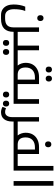

<svg xmlns="http://www.w3.org/2000/svg" viewBox="1292 -2092 1040 3663"><g transform="rotate(90 1811.5 -260.0)"><path d="M325 -451Q299 -451 284 -466.5Q269 -482 269 -511Q269 -540 284 -555.5Q299 -571 325 -571Q352 -571 366.5 -554.5Q381 -538 381 -511Q381 -484 366.5 -467.5Q352 -451 325 -451Z M587 0Q587 119 526 179.5Q465 240 338 240H266Q193 240 144 200Q65 136 65 -1Q65 -120 106 -222H189Q155 -138 155 -7Q155 74 188.5 118Q222 162 285 162H334Q421 162 461.5 122.5Q502 83 502 2V-485H587V-78H697Q702 -78 702 -74V-5Q702 0 697 0Z M798 204Q775 204 758.5 190Q742 176 742 144Q742 112 758.5 98Q775 84 798 84Q824 84 839 99.5Q854 115 854 144Q854 173 839 188.5Q824 204 798 204ZM971 204Q945 204 930 188.5Q915 173 915 144Q915 115 930 99.5Q945 84 971 84Q998 84 1012.5 100.5Q1027 117 1027 144Q1027 171 1012.5 187.5Q998 204 971 204Z M687 0Q682 0 682 -5V-74Q682 -78 687 -78H849V-485H938V-78H1088Q1093 -78 1093 -74V-5Q1093 0 1088 0Z M1306 -612Q1283 -612 1266.5 -626Q1250 -640 1250 -672Q1250 -704 1266.5 -718Q1283 -732 1306 -732Q1332 -732 1347 -716.5Q1362 -701 1362 -672Q1362 -643 1347 -627.5Q1332 -612 1306 -612ZM1479 -612Q1453 -612 1438 -627.5Q1423 -643 1423 -672Q1423 -701 1438 -716.5Q1453 -732 1479 -732Q1506 -732 1520.5 -715.5Q1535 -699 1535 -672Q1535 -645 1520.5 -628.5Q1506 -612 1479 -612Z M1689 -78Q1694 -78 1694 -73V-4Q1694 0 1689 0H1078Q1073 0 1073 -5V-74Q1073 -78 1078 -78H1230Q1205 -107 1191.5 -148Q1178 -189 1178 -229Q1178 -309 1211.5 -366Q1245 -423 1306.5 -454Q1368 -485 1452 -485H1583V-78ZM1498 -78V-407H1455Q1366 -407 1316.5 -360Q1267 -313 1267 -229Q1267 -78 1404 -78Z M1783 204Q1760 204 1743.5 190Q1727 176 1727 144Q1727 112 1743.5 98Q1760 84 1783 84Q1809 84 1824 99.5Q1839 115 1839 144Q1839 173 1824 188.5Q1809 204 1783 204ZM1956 204Q1930 204 1915 188.5Q1900 173 1900 144Q1900 115 1915 99.5Q1930 84 1956 84Q1983 84 1997.5 100.5Q2012 117 2012 144Q2012 171 1997.5 187.5Q1983 204 1956 204Z M1679 0Q1674 0 1674 -5V-74Q1674 -78 1679 -78H1871V-485H1960V0Z M2298 0V24Q2298 125 2252 182.5Q2206 240 2120 240Q2071 240 2018 212L2044 145Q2068 156 2084 159Q2100 162 2118 162Q2163 162 2188.5 125.5Q2214 89 2214 29V-485H2298V-78H2422Q2427 -78 2427 -74V-5Q2427 0 2422 0Z M2733 -600Q2707 -600 2692 -615.5Q2677 -631 2677 -660Q2677 -689 2692 -704.5Q2707 -720 2733 -720Q2760 -720 2774.5 -703.5Q2789 -687 2789 -660Q2789 -633 2774.5 -616.5Q2760 -600 2733 -600Z M3023 -78Q3028 -78 3028 -73V-4Q3028 0 3023 0H2412Q2407 0 2407 -5V-74Q2407 -78 2412 -78H2564Q2539 -107 2525.5 -148Q2512 -189 2512 -229Q2512 -309 2545.5 -366Q2579 -423 2640.5 -454Q2702 -485 2786 -485H2917V-78ZM2832 -78V-407H2789Q2700 -407 2650.5 -360Q2601 -313 2601 -229Q2601 -78 2738 -78Z M3013 0Q3008 0 3008 -5V-74Q3008 -78 3013 -78H3145V-760H3234V0Z M3434 -760H3523V0H3434Z"/></g></svg>

Font: Noto Kufi Arabic
Style: Regular
Weight: 400
Designer: Monotype Design Team, David Williams, Khaled Hosny
Foundry: Google LLC
Version: Version 2.109; ttfautohint (v1.8.4.7-5d5b)